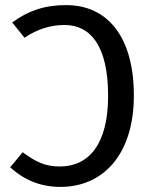

<svg xmlns="http://www.w3.org/2000/svg" viewBox="-20 -721 600 753"><path d="M239 -701C154 -701 89 -678 28 -633L76 -573C125 -606 177 -623 233 -623C336 -623 404 -540 404 -345C404 -156 329 -68 214 -68C155 -68 118 -88 69 -124L20 -65C75 -14 141 12 217 12C386 12 505 -117 505 -346C505 -574 404 -701 239 -701Z"/></svg>

Font: Fira Sans
Style: Regular
Weight: 400
Designer: Carrois Corporate & Edenspiekermann AG
Foundry: Carrois Corporate GbR & Edenspiekermann AG
Version: Version 4.203